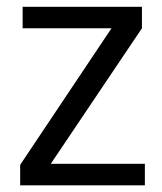

<svg xmlns="http://www.w3.org/2000/svg" viewBox="-20 -556 485 576"><path d="M414.6 0H40.5V-61.5L314.5 -471.2H47.9V-535.6H405.8V-471.2L132.3 -64.5H414.6Z"/></svg>

Font: Oxygen
Style: Regular
Weight: 400
Designer: Vernon Adams
Foundry: Vernon Adams
Version: Version Release 0.2.3 webfont; ttfautohint (v0.93.3-1d66) -l